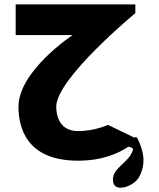

<svg xmlns="http://www.w3.org/2000/svg" viewBox="-20 -735 727 877"><path d="M336.4 -136.2C242.9 -136.2 236.9 -222 236.9 -247.5C236.9 -376.7 598.2 -675 598.2 -675V-715H51.6V-574.8H311.7C311.7 -574.8 64.4 -411.5 64.4 -247.5C64.4 -159.1 95.8 -1 336.4 -1C450.4 -1 524.8 -36.5 566.2 -65C578.1 -62.6 589.6 -58.6 587.4 -51C568.4 14 483.4 32 497.4 99C507.4 145 591.4 116 614.4 75C647.4 15 638.4 -40 608.4 -102C605 -109 599.5 -109.6 592.9 -106.7L473.3 -164.6C473.3 -164.6 412.9 -136.2 336.4 -136.2Z"/></svg>

Font: Sztylet
Style: Bd
Weight: 700
Foundry: Cannot Into Space Fonts, PlusOne Fonts
Version: Version 0.12